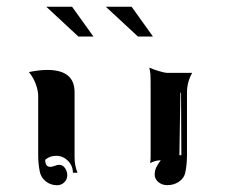

<svg xmlns="http://www.w3.org/2000/svg" viewBox="-20 -684 665 567"><path d="M65.4 -471.2Q96.2 -477.5 119.6 -477.5Q200.2 -477.5 200.2 -412.1V-220.7Q200.2 -194.3 209 -173.8H195.3Q195.3 -194.3 180.7 -209.1Q166 -223.9 145.5 -223.9Q127.4 -223.9 113.5 -212.2Q113.5 -191.4 128.7 -191.2Q133.8 -191.2 141.5 -194.2Q149.2 -197.3 154.3 -197.3Q165.8 -197.3 172.2 -187.3Q178.7 -177.2 178.7 -166.3Q178.7 -154.1 169.8 -145.5Q160.9 -137 148.4 -137Q129.6 -137 115.2 -148.4Q100.8 -159.9 97.4 -177.5Q92.8 -200.7 92.8 -225.6V-400.4Q92.8 -416.7 85.4 -436.3Q78.1 -455.8 65.4 -471.2ZM420.9 -484.4Q430.9 -479.7 448.7 -474.2Q466.6 -468.8 474.6 -468.8H547.6Q532.2 -442.1 532.2 -410.2V-225.6Q532.2 -198.7 527.1 -174.1Q523.4 -157.2 508.3 -147.2Q493.2 -137.2 473.9 -137.2Q458.5 -137.2 447.6 -146.4Q436.8 -155.5 436.8 -168.5Q436.8 -179.7 441.4 -189.6Q446 -199.5 454.8 -210.7Q439.2 -210.7 423.3 -202.4Q424.8 -209.5 424.8 -220.7V-442.4Q424.8 -458 424.2 -464.8Q423.6 -471.7 420.9 -484.4ZM509.8 -225.6H515.6L514.6 -410.2H512.7ZM116.7 -664.1H192.1L193.8 -662.8L255.9 -576.2H211.4ZM292.5 -664.1H367.9L369.6 -662.8L431.6 -576.2H387.2Z"/></svg>

Font: AgreloyInT3
Style: Medium
Weight: 400
Designer: gluk
Foundry: gluk
Version: Version 0.27